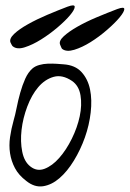

<svg xmlns="http://www.w3.org/2000/svg" viewBox="-20 -676 479 709"><path d="M77.1 -7.8Q48.8 -29.3 35.2 -55.2Q21.5 -81.1 17.1 -109.9Q12.7 -138.7 17.1 -169.4Q21.5 -200.2 30.3 -231.4Q36.1 -251 41.5 -278.3Q46.9 -305.7 54.7 -333.5Q62.5 -361.3 73.2 -385.3Q84 -409.2 99.6 -422.9Q109.4 -431.6 125 -436Q140.6 -440.4 157.2 -440.9Q173.8 -441.4 189.5 -440.4Q205.1 -439.5 214.8 -438.5Q257.8 -435.5 281.2 -409.7Q304.7 -383.8 312.5 -345.7Q320.3 -307.6 314.9 -260.7Q309.6 -213.9 293.5 -168.5Q277.3 -123 252.9 -83Q228.5 -43 199.7 -18.1Q170.9 6.8 139.2 11.7Q107.4 16.6 77.1 -7.8ZM91.8 -61.5Q116.2 -42 144.5 -52.7Q172.9 -63.5 198.7 -92.8Q224.6 -122.1 245.1 -163.6Q265.6 -205.1 274.4 -246.6Q283.2 -288.1 277.3 -323.7Q271.5 -359.4 246.1 -377Q210 -401.4 177.7 -392.1Q145.5 -382.8 121.1 -354Q96.7 -325.2 80.6 -282.2Q64.5 -239.3 59.6 -196.3Q54.7 -153.3 62 -116.2Q69.3 -79.1 91.8 -61.5ZM27.3 -504.9Q25.4 -505.9 22.5 -511.7Q19.5 -517.6 18.6 -519.5Q13.7 -533.2 32.2 -550.8Q50.8 -568.4 83 -586.4Q115.2 -604.5 154.3 -621.1Q193.4 -637.7 229.5 -651.4Q255.9 -661.1 255.9 -650.9Q255.9 -640.6 238.8 -620.1Q221.7 -599.6 192.4 -574.7Q163.1 -549.8 131.8 -530.3Q100.6 -510.7 71.8 -501.5Q43 -492.2 27.3 -504.9ZM210 -495.1Q208 -496.1 205.6 -502.4Q203.1 -508.8 202.1 -510.7Q196.3 -524.4 215.3 -542Q234.4 -559.6 266.1 -577.6Q297.9 -595.7 337.4 -612.3Q377 -628.9 413.1 -642.6Q439.5 -652.3 439 -642.1Q438.5 -631.8 421.4 -611.3Q404.3 -590.8 375 -565.4Q345.7 -540 314.5 -520.5Q283.2 -501 254.4 -492.2Q225.6 -483.4 210 -495.1Z"/></svg>

Font: Give You Glory
Style: Regular
Weight: 400
Designer: Kimberly Geswein
Foundry: Kimberly Geswein
Version: Version 1.002